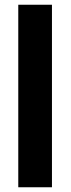

<svg xmlns="http://www.w3.org/2000/svg" viewBox="-20 -790 301 810"><path d="M199.2 0H57.1V-770H199.2Z"/></svg>

Font: Junction Bold
Style: Bold
Weight: 700
Designer: Caroline Hadilaksono
Foundry: Caroline Hadilaksono
Version: Version 001.001